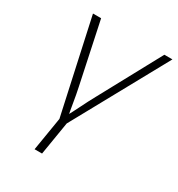

<svg xmlns="http://www.w3.org/2000/svg" viewBox="-177 -657 904 977"><g transform="rotate(30 275.0 -168.5)"><path d="M204.6 11.2 83.5 -542.5H131.3L207.5 -183.1Q216.3 -142.1 222.9 -100.8Q229.5 -59.6 237.8 -19.5H223.6Q245.1 -59.6 265.4 -100.8Q285.6 -142.1 308.1 -183.1L502.9 -542.5H550.3L246.1 11.2ZM171.4 204.1 205.6 -3.9H249.5L215.3 204.1Z"/></g></svg>

Font: Inter 16pt ExtraLight
Style: Italic
Weight: 250
Italic angle: -9.3988°
Version: Version 4.001;git-66647c0bb